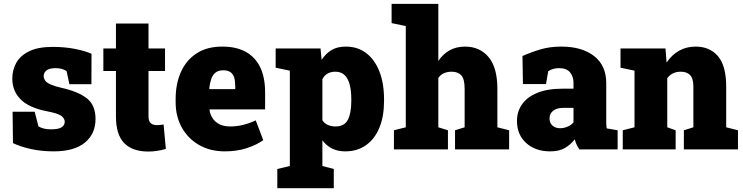

<svg xmlns="http://www.w3.org/2000/svg" viewBox="-20 -782 3889 1005"><path d="M261.7 10.3Q199.2 10.3 145.3 -1.2Q91.3 -12.7 47.9 -32.7L45.9 -197.3H161.6L181.2 -120.6Q191.4 -114.3 207.5 -109.6Q223.6 -105 246.1 -105Q287.6 -105 303.2 -116.2Q318.8 -127.4 318.8 -144.5Q318.8 -161.6 301.3 -175.3Q283.7 -188.5 225.1 -199.7Q132.3 -217.8 88.4 -261.5Q44.4 -305.2 44.4 -370.6Q44.4 -415.5 64.9 -452.6Q85.4 -490.2 132.1 -513.4Q178.7 -536.6 256.8 -536.6Q316.4 -536.6 370.4 -526.4Q424.3 -516.1 459 -500.5L458.5 -341.3H343.3L328.6 -409.7Q305.7 -425.3 271.5 -425.3Q238.8 -425.3 223.6 -413.6Q208.5 -401.9 208.5 -383.3Q208.5 -373 215.3 -361.8Q222.7 -349.6 245.1 -339.8Q267.6 -330.1 298.3 -323.2Q388.7 -303.2 434.3 -267.6Q480 -231.9 480 -159.2Q480 -81.1 424.1 -35.4Q368.2 10.3 261.7 10.3Z M756.3 11.2Q673.3 11.2 630.1 -33Q586.9 -77.1 586.9 -172.9V-410.2H521V-528.3H586.9V-658.7H757.3V-528.3H843.8V-410.2H757.3V-173.3Q757.3 -147.5 769 -137.2Q780.8 -127 801.3 -127Q810.1 -127 818.8 -127.9Q827.6 -128.9 836.4 -130.4L848.1 -2.4Q825.7 3.9 803 7.6Q780.3 11.2 756.3 11.2Z M1156.7 10.3Q1079.6 10.3 1021.5 -23.4Q963.9 -56.6 931.6 -114.7Q899.4 -172.9 899.4 -246.1V-264.2Q899.4 -345.2 927.7 -406.7Q956.1 -468.8 1010.7 -503.7Q1065.4 -538.6 1145 -538.1Q1216.3 -538.1 1266.6 -510.7Q1367.7 -453.6 1367.7 -297.9V-209.5H1077.1L1076.7 -206.1Q1080.1 -181.6 1093.8 -162.1Q1106.4 -142.6 1129.4 -131.3Q1152.3 -120.1 1186 -120.1Q1250.5 -120.1 1318.8 -151.9L1357.9 -48.3Q1322.3 -22.9 1271 -6.3Q1219.7 10.3 1156.7 10.3ZM1075.2 -317.9 1077.1 -315.4H1211.4V-328.1Q1211.4 -355.5 1206.1 -375.5Q1194.3 -414.1 1148.9 -414.1Q1123 -414.1 1107.9 -401.9Q1092.8 -389.6 1085.4 -367.7Q1078.1 -345.7 1075.2 -317.9Z M1727.1 102.5V203.1H1431.6V102.5L1497.1 86.9V-412.1L1422.9 -427.7V-528.3H1657.7L1663.6 -468.8Q1685.1 -502 1715.3 -520Q1745.6 -538.1 1789.6 -538.1Q1852.5 -538.1 1897 -503.9Q1941.9 -469.7 1966.1 -407.5Q1990.2 -345.2 1990.2 -263.2V-252.9Q1990.2 -173.3 1966.3 -114.7Q1942.4 -55.7 1896.7 -22.7Q1851.1 10.3 1787.1 10.3Q1748 10.3 1718.5 -4.4Q1689 -19 1667.5 -47.4V86.9ZM1736.3 -120.1Q1782.7 -120.1 1800.8 -155Q1818.8 -189.9 1818.8 -252.9V-263.2Q1818.8 -305.7 1810.5 -338.9Q1802.2 -371.1 1783.9 -388.9Q1765.6 -406.7 1735.4 -406.7Q1688 -406.7 1667.5 -367.7V-152.3Q1677.7 -136.2 1695.8 -128.2Q1713.9 -120.1 1736.3 -120.1Z M2324.7 -100.1V0H2042V-100.1L2104 -115.7V-645.5L2029.8 -661.1V-761.7H2274.4V-462.9Q2297.9 -498.5 2333 -518.3Q2368.2 -538.1 2414.6 -538.1Q2490.7 -538.1 2537.1 -483.6Q2583.5 -429.2 2583.5 -315.4V-115.7L2645 -100.1V0H2361.8V-100.1L2412.1 -115.7V-316.4Q2412.1 -368.2 2394.8 -387.5Q2377.4 -406.7 2344.7 -406.7Q2322.3 -406.7 2304.2 -398.9Q2286.1 -391.1 2274.4 -374V-115.7Z M2859.4 10.3Q2782.7 10.3 2734.4 -33.2Q2686 -76.7 2686 -148.9Q2686 -198.7 2712.9 -236.3Q2739.3 -274.4 2792.7 -296.1Q2846.2 -317.9 2926.8 -317.9H2981.9V-349.1Q2981.9 -380.9 2963.9 -403.1Q2945.8 -425.3 2906.7 -425.3Q2874 -425.3 2849.6 -409.2L2837.9 -341.8H2717.3L2714.8 -488.8Q2759.8 -508.8 2808.8 -523.4Q2857.9 -538.1 2918.5 -538.1Q3026.4 -538.1 3089.8 -488.5Q3153.3 -439 3153.3 -347.2V-152.3Q3153.3 -141.1 3153.6 -130.4Q3153.8 -119.6 3155.8 -109.9L3212.9 -100.1V0H3012.7Q3006.3 -8.8 2999 -23.4Q2991.7 -38.1 2988.8 -52.7Q2964.8 -22.9 2935.1 -6.3Q2905.3 10.3 2859.4 10.3ZM2912.1 -110.8Q2930.7 -110.8 2949.5 -118.4Q2968.3 -126 2981.9 -141.1V-217.3H2928.7Q2894 -217.3 2875.2 -202.1Q2856.4 -187 2856.4 -162.1Q2856.4 -138.2 2872.1 -124.5Q2887.7 -110.8 2912.1 -110.8Z M3516.6 -100.1V0H3239.7V-100.1L3301.3 -115.7V-412.1L3228 -427.7V-528.3H3463.4L3469.2 -454.6Q3495.6 -494.1 3533.9 -516.1Q3572.3 -538.1 3621.1 -538.1Q3695.3 -538.1 3738.3 -487.8Q3781.2 -437.5 3781.2 -328.1V-115.7L3842.8 -100.1V0H3559.6V-100.1L3609.4 -115.7V-328.6Q3609.4 -371.1 3592.3 -388.9Q3575.2 -406.7 3543.5 -406.7Q3498 -406.7 3472.7 -372.6V-115.7Z"/></svg>

Font: Battambang Black
Style: Regular
Weight: 900
Designer: Danh Hong
Version: Version 8.002; ttfautohint (v1.8.3)